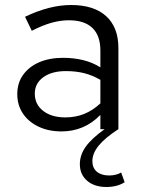

<svg xmlns="http://www.w3.org/2000/svg" viewBox="-20 -516 566 767"><path d="M405 231Q357 231 328 206Q299 181 299 140Q299 103 322.5 70Q346 37 398 0H381V-57Q349 -24 310 -7.5Q271 9 226 9Q174 9 134 -10Q94 -29 71.5 -62.5Q49 -96 49 -140Q49 -184 72 -216.5Q95 -249 136 -267Q177 -285 232 -285Q274 -285 311.5 -276Q349 -267 381 -247V-314Q381 -374 349 -404.5Q317 -435 255 -435Q221 -435 185.5 -425Q150 -415 107 -393L80 -449Q178 -496 264 -496Q355 -496 404 -451.5Q453 -407 453 -324V0Q399 35 374 66Q349 97 349 128Q349 155 367 170Q385 185 416 185Q429 185 442 182Q455 179 464 173L478 212Q448 231 405 231ZM241 -47Q282 -47 316.5 -61Q351 -75 381 -103V-197Q350 -215 317 -223.5Q284 -232 243 -232Q187 -232 153 -207.5Q119 -183 119 -142Q119 -99 152.5 -73Q186 -47 241 -47Z"/></svg>

Font: Red Hat Text
Style: Regular
Weight: 400
Designer: Pentagram, MCKL
Foundry: MCKL
Version: Version 1.030